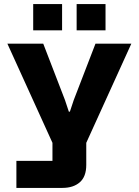

<svg xmlns="http://www.w3.org/2000/svg" viewBox="-20 -750 677 937"><path d="M60 167V35H236V-53L16 -537H191L297 -262L316 -205H321L340 -262L446 -537H621L401 -53V55Q401 112 369.5 139.5Q338 167 285 167ZM142 -602V-730H283V-602ZM354 -602V-730H495V-602Z"/></svg>

Font: Hubot Sans Condensed ExtraLight
Style: Bold
Weight: 700
Version: Version 2.000